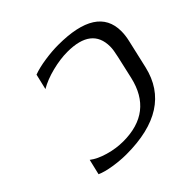

<svg xmlns="http://www.w3.org/2000/svg" viewBox="-141 -685 840 840"><g transform="rotate(-45 279.0 -265.0)"><path d="M550.8 -330.1 521 -200.2Q472.2 9.8 192.9 9.8Q154.8 9.8 112.8 3.2Q70.8 -3.4 44.9 -15.1L62 -86.9Q88.9 -65.9 133.8 -53Q178.7 -40 223.1 -40Q404.3 -40 443.8 -211.9L467.8 -317.9Q476.1 -353.5 476.1 -374Q476.1 -490.2 327.1 -490.2Q282.7 -490.2 231.7 -477.3Q180.7 -464.4 144 -442.9L161.1 -515.1Q192.9 -526.9 237.3 -533.4Q281.7 -540 319.8 -540Q558.1 -540 558.1 -387.2Q558.1 -360.4 550.8 -330.1Z"/></g></svg>

Font: Pfennig
Style: Italic
Weight: 500
Italic angle: -13°
Version: Version 20120410 ; ttfautohint (v0.8)